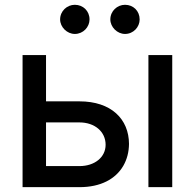

<svg xmlns="http://www.w3.org/2000/svg" viewBox="-20 -773 805 793"><path d="M150.6 -267.4H308.2C371.1 -267.4 416.2 -229.4 416.2 -175.1C416.2 -123.6 371.1 -87 308.2 -87H170.1V-545.5H73.2V0H308.2C396 0 457.4 -33.7 489 -87.7C504.6 -114.7 512.4 -144.9 512.8 -178.6C512.4 -281.2 439.3 -354.4 308.2 -354.4H150.6ZM691.4 0V-545.5H593V0ZM289.1 -632.8C323.5 -632.8 349.8 -661.2 349.8 -692.8C349.8 -727.3 323.5 -753.2 289.1 -753.2C256.7 -753.2 228.3 -727.3 228.3 -692.8C228.3 -661.2 256.7 -632.8 289.1 -632.8ZM496.4 -632.8C530.9 -632.8 556.8 -661.2 556.8 -692.8C556.8 -727.3 530.9 -753.2 496.4 -753.2C464.1 -753.2 435.7 -727.3 435.7 -692.8C435.7 -661.2 464.1 -632.8 496.4 -632.8Z"/></svg>

Font: Inter 465
Style: Regular
Weight: 400
Designer: Rasmus Andersson
Foundry: rsms
Version: Version 3.019;Glyphs 3.1.2 (3151)